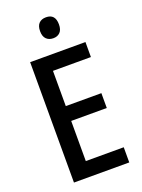

<svg xmlns="http://www.w3.org/2000/svg" viewBox="-169 -994 791 1070"><g transform="rotate(-20 226.5 -459.5)"><path d="M405 0H77V-714H405V-625H180V-416H391V-328H180V-90H405ZM245 -919Q300 -919 300 -857Q300 -826 285 -810.5Q270 -795 245 -795Q219 -795 203.5 -810.5Q188 -826 188 -857Q188 -888 203 -903.5Q218 -919 245 -919Z"/></g></svg>

Font: Noto Sans Georgian Condensed Medium
Style: Regular
Weight: 500
Width: 3
Designer: Monotype Design Team, Akaki Razmadze
Foundry: Google LLC
Version: Version 2.005; ttfautohint (v1.8.4.7-5d5b)